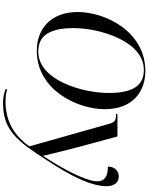

<svg xmlns="http://www.w3.org/2000/svg" viewBox="128 -894 1005 1302"><g transform="rotate(90 631.0 -242.5)"><path d="M323 11C591 11 720 -266 720 -450C720 -641 599 -725 461 -725C196 -725 61 -458 61 -266C61 -85 175 11 323 11ZM329 1C240 1 170 -50 170 -238C170 -416 259 -715 453 -715C544 -715 610 -663 610 -477C610 -298 523 1 329 1ZM677 240C863 240 935 146 1066 -57C1173 -220 1242 -357 1242 -461C1242 -517 1216 -545 1174 -545C1142 -545 1109 -519 1109 -471C1185 -471 1209 -443 1209 -399C1209 -323 1122 -159 1037 -32H1036C1029 -66 992 -214 978 -266L905 -536H754L752 -526H762C801 -526 810 -513 821 -473L972 61C902 162 802 223 670 223C623 223 602 217 586 212L583 222C608 233 643 240 677 240Z"/></g></svg>

Font: Noto Serif Display
Style: Italic
Weight: 400
Italic angle: -12°
Designer: Monotype Design Team
Foundry: Monotype Imaging Inc.
Version: Version 2.009